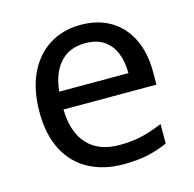

<svg xmlns="http://www.w3.org/2000/svg" viewBox="-87 -634 738 732"><g transform="rotate(-15 282.0 -268.0)"><path d="M292 -546Q361 -546 410.5 -516Q460 -486 486.5 -431.5Q513 -377 513 -304V-251H146Q148 -160 192.5 -112.5Q237 -65 317 -65Q368 -65 407.5 -74.5Q447 -84 489 -102V-25Q448 -7 408 1.5Q368 10 313 10Q237 10 178.5 -21Q120 -52 87.5 -113.5Q55 -175 55 -264Q55 -352 84.5 -415Q114 -478 167.5 -512Q221 -546 292 -546ZM291 -474Q228 -474 191.5 -433.5Q155 -393 148 -321H421Q421 -367 407 -401Q393 -435 364.5 -454.5Q336 -474 291 -474Z"/></g></svg>

Font: ukannada85
Style: Book
Weight: 400
Designer: Jelle Bosma - Monotype Design Team
Foundry: Monotype Imaging Inc.
Version: Version 2.003